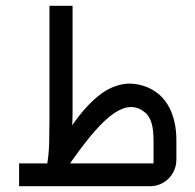

<svg xmlns="http://www.w3.org/2000/svg" viewBox="-20 -644 676 664"><path d="M46 0V-79H522Q519 -76 516 -73.5Q513 -71 511 -69V-157Q511 -195 504.5 -217Q498 -239 486.5 -250.5Q475 -262 459 -269Q433 -279 404 -268Q375 -257 342.5 -226.5Q310 -196 272.5 -147.5Q235 -99 191 -33L140 -63Q165 -107 193 -154Q221 -201 253 -242.5Q285 -284 321 -313Q357 -342 398.5 -351.5Q440 -361 488 -343Q540 -321 565 -273Q590 -225 590 -159V-93Q590 -67 578 -46Q566 -25 545 -12.5Q524 0 499 0ZM141 -64Q149 -107 150 -148.5Q151 -190 151 -230V-624H231V-259Q231 -188 221.5 -138.5Q212 -89 207 -64Z"/></svg>

Font: Mada
Style: Regular
Weight: 400
Designer: Khaled Hosny
Version: Version 1.5